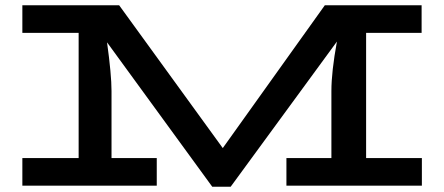

<svg xmlns="http://www.w3.org/2000/svg" viewBox="-20 -706 1688 730"><path d="M1584 -105V0H1069V-105H1240V-360Q1240 -433 1261 -548L857 4H787L387 -545Q404 -422 404 -360V-105H576V0H65V-105H279V-581H65V-686H433L827 -143L1215 -686H1583V-581H1372V-105Z"/></svg>

Font: BioRhyme Expanded
Style: Bold
Weight: 700
Width: 7
Designer: Aoife Mooney
Foundry: Aoife Mooney Type
Version: Version 1.000